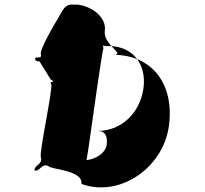

<svg xmlns="http://www.w3.org/2000/svg" viewBox="-20 -856 887 830"><path d="M231 -777C215 -751 147 -635 157 -620C162 -598 128 -616 132 -600C142 -585 123 -611 133 -596C149 -582 143 -603 156 -582C166 -567 187 -531 197 -516C208 -499 195 -520 207 -506C217 -491 198 -524 208 -509C216 -493 192 -511 201 -493C211 -478 147 -191 157 -176C164 -143 130 -145 129 -120C139 -105 121 -134 131 -119C152 -113 161 -153 189 -138C199 -123 340 -121 332 -61C494 -1 684 -127 710 -310C735 -490 640 -619 470 -619C527 -619 425 -662 433 -722C442 -783 374 -830 315 -836H283C256 -830 251 -810 231 -777ZM366 -240C374 -299 423 -646 427 -646C428 -650 423 -661 424 -664C424 -664 418 -662 422 -662C425 -659 430 -657 439 -657H450C555 -657 615 -577 600 -473C585 -369 506 -290 402 -290C437 -290 446 -263 441 -229C436 -194 392 -167 354 -164V-161C353 -164 357 -175 366 -240Z"/></svg>

Font: Hussar Przerywany
Style: Obl
Weight: 400
Foundry: Cannot Into Space Fonts
Version: Version 0.982